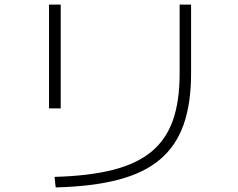

<svg xmlns="http://www.w3.org/2000/svg" viewBox="-20 -783 1040 838"><path d="M218 -11Q368 -15 472.5 -41.5Q577 -68 641 -121Q705 -174 734.5 -257.5Q764 -341 764 -461V-763H814V-462Q814 -332 781.5 -239.5Q749 -147 679 -87.5Q609 -28 496 1.5Q383 31 223 35ZM194 -310V-763H245V-310Z"/></svg>

Font: M PLUS 2 Thin Light
Style: Regular
Weight: 300
Version: Version 1.001